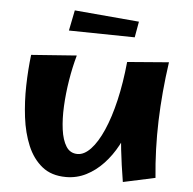

<svg xmlns="http://www.w3.org/2000/svg" viewBox="-49 -683 750 746"><g transform="rotate(5 326.5 -310.0)"><path d="M235 14Q178 14 141.5 -15.5Q105 -45 84.5 -94Q64 -143 56.5 -203.5Q49 -264 50.5 -327Q52 -390 59 -447L236 -460Q223 -414 214.5 -362Q206 -310 203.5 -260Q201 -210 206.5 -169Q212 -128 227.5 -103.5Q243 -79 272 -79Q298 -79 323.5 -106Q349 -133 371 -183Q393 -233 409 -301.5Q425 -370 433 -452L482 -304Q480 -259 467 -214Q454 -169 432 -128Q410 -87 380 -55Q350 -23 313.5 -4.5Q277 14 235 14ZM457 14Q446 -53 439.5 -110.5Q433 -168 430.5 -221.5Q428 -275 429 -331.5Q430 -388 433 -452L595 -465Q578 -346 574.5 -235Q571 -124 582 -13ZM454 -550 197 -554 213 -634 465 -612Z"/></g></svg>

Font: Marhey Medium
Style: Regular
Weight: 500
Designer: Nur Syamsi & Bustanul Arifin
Foundry: Namelatype
Version: Version 1.000